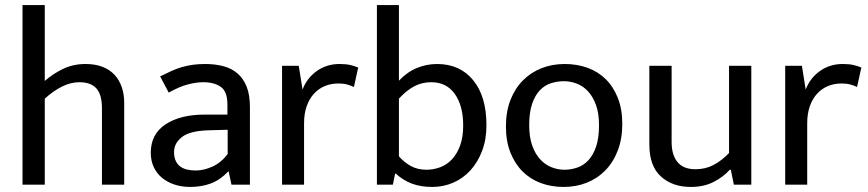

<svg xmlns="http://www.w3.org/2000/svg" viewBox="-20 -730 3430 759"><path d="M157 0H69V-710H157V-410Q190 -439 230 -458Q270 -477 318 -477Q357 -477 386 -465.5Q415 -454 433.5 -433.5Q452 -413 461.5 -385Q471 -357 471 -324V0H383V-302Q383 -356 361 -380.5Q339 -405 294 -405Q260 -405 225.5 -388Q191 -371 157 -340Z M613 -428Q637 -440 658 -449.5Q679 -459 700 -465Q721 -471 743 -474Q765 -477 791 -477Q830 -477 862.5 -468.5Q895 -460 918.5 -440Q942 -420 955 -387.5Q968 -355 968 -306V0H895L884 -52H882Q851 -19 814 -5Q777 9 732 9Q698 9 669.5 -0.5Q641 -10 620 -27.5Q599 -45 587.5 -70Q576 -95 576 -126Q576 -200 634.5 -238.5Q693 -277 789 -277H879V-317Q879 -368 853 -386.5Q827 -405 783 -405Q757 -405 723.5 -396.5Q690 -388 647 -364ZM880 -217 806 -215Q731 -213 699.5 -188.5Q668 -164 668 -129Q668 -108 675 -93.5Q682 -79 693.5 -71Q705 -63 720.5 -59.5Q736 -56 753 -56Q786 -56 820 -71.5Q854 -87 880 -121Z M1095 0V-470H1161L1176 -376Q1193 -421 1232 -449Q1271 -477 1322 -477Q1348 -477 1365 -473Q1382 -469 1396 -463L1379 -386Q1367 -392 1352.5 -396Q1338 -400 1318 -400Q1289 -400 1264.5 -390Q1240 -380 1221.5 -360Q1203 -340 1192.5 -310.5Q1182 -281 1182 -243V0Z M1903 -235Q1903 -179 1886 -134Q1869 -89 1840 -57Q1811 -25 1772 -8Q1733 9 1689 9Q1643 9 1608.5 -4Q1574 -17 1544 -44H1542L1533 0H1470V-710H1557V-411Q1589 -445 1627.5 -461Q1666 -477 1708 -477Q1798 -477 1850.5 -413Q1903 -349 1903 -235ZM1811 -234Q1811 -312 1778 -358.5Q1745 -405 1685 -405Q1647 -405 1616 -388Q1585 -371 1557 -340V-112Q1578 -88 1604.5 -73.5Q1631 -59 1666 -59Q1694 -59 1720.5 -69Q1747 -79 1767 -100.5Q1787 -122 1799 -155Q1811 -188 1811 -234Z M2440 -240Q2440 -181 2422 -134.5Q2404 -88 2372.5 -56Q2341 -24 2299 -7.5Q2257 9 2208 9Q2159 9 2117.5 -6.5Q2076 -22 2045.5 -52.5Q2015 -83 1997.5 -127.5Q1980 -172 1980 -230Q1980 -289 1998 -335Q2016 -381 2047.5 -412.5Q2079 -444 2121 -460.5Q2163 -477 2212 -477Q2261 -477 2302.5 -462Q2344 -447 2374.5 -417Q2405 -387 2422.5 -342.5Q2440 -298 2440 -240ZM2348 -235Q2348 -282 2336 -315Q2324 -348 2304.5 -369Q2285 -390 2260 -399.5Q2235 -409 2209 -409Q2183 -409 2158 -401Q2133 -393 2114 -373Q2095 -353 2083.5 -319.5Q2072 -286 2072 -235Q2072 -188 2084 -154.5Q2096 -121 2115.5 -100Q2135 -79 2160 -69Q2185 -59 2211 -59Q2237 -59 2262 -67.5Q2287 -76 2306 -96.5Q2325 -117 2336.5 -150.5Q2348 -184 2348 -235Z M2862 -470H2950V0H2881L2869 -59H2865Q2839 -30 2800.5 -10.5Q2762 9 2711 9Q2638 9 2592.5 -32.5Q2547 -74 2547 -158V-470H2635V-169Q2635 -139 2642.5 -118Q2650 -97 2662.5 -84.5Q2675 -72 2692 -66.5Q2709 -61 2729 -61Q2769 -61 2801 -78Q2833 -95 2862 -125Z M3084 0V-470H3150L3165 -376Q3182 -421 3221 -449Q3260 -477 3311 -477Q3337 -477 3354 -473Q3371 -469 3385 -463L3368 -386Q3356 -392 3341.5 -396Q3327 -400 3307 -400Q3278 -400 3253.5 -390Q3229 -380 3210.5 -360Q3192 -340 3181.5 -310.5Q3171 -281 3171 -243V0Z"/></svg>

Font: Mukta Malar
Style: Regular
Weight: 400
Designer: Aadarsh Rajan, Girish Dalvi, Yashodeep Gholap
Foundry: Ek Type
Version: Version 2.538;PS 1.000;hotconv 16.6.51;makeotf.lib2.5.65220;